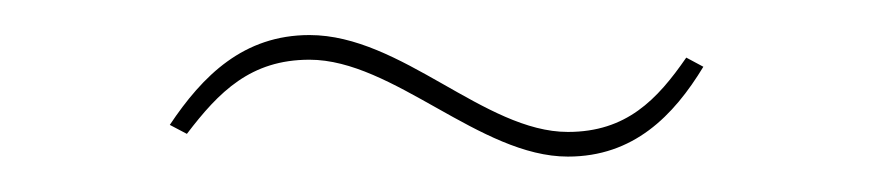

<svg xmlns="http://www.w3.org/2000/svg" viewBox="-20 -373 496 109"><path d="M302.4 -284.1C339.6 -284.1 362.3 -307.1 379.3 -335.1L369.6 -340.3C353.1 -316.4 335.6 -298.1 302.4 -298.1C255 -298.1 208 -353.1 155.7 -353.1C118.3 -353.1 95.1 -330.1 76.4 -302.1L86.1 -297C104.3 -320.9 122.3 -339.1 155.7 -339.1C203.3 -339.1 252.4 -284.1 302.4 -284.1Z"/></svg>

Font: Fira Sans Hair
Style: Regular
Weight: 100
Designer: bBox Type GmbH & Carrois Corporate GbR & Edenspiekermann AG
Foundry: bBox Type GmbH & Carrois Corporate GbR & Edenspiekermann AG
Version: Version 4.300;PS 004.300;hotconv 1.0.88;makeotf.lib2.5.64775